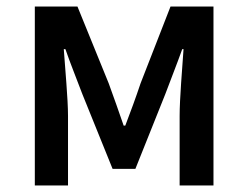

<svg xmlns="http://www.w3.org/2000/svg" viewBox="-20 -570 762 590"><path d="M87 0H189V-214C189 -266 180 -360 176 -419H181C196 -375 217 -324 233 -281L326 -51H396L488 -281C504 -324 524 -374 540 -419H544C540 -360 532 -266 532 -214V0H636V-550H504L412 -314C397 -269 381 -226 365 -184H360C346 -226 330 -269 314 -314L218 -550H87Z"/></svg>

Font: Noto Sans JP Medium
Style: Regular
Weight: 500
Designer: Ryoko NISHIZUKA  (kana, bopomofo & ideographs); Paul D. Hunt (Latin, Greek & Cyrillic); Sandoll Communications , Soo-you
Foundry: Adobe
Version: Version 2.002;hotconv 1.0.116;makeotfexe 2.5.65601